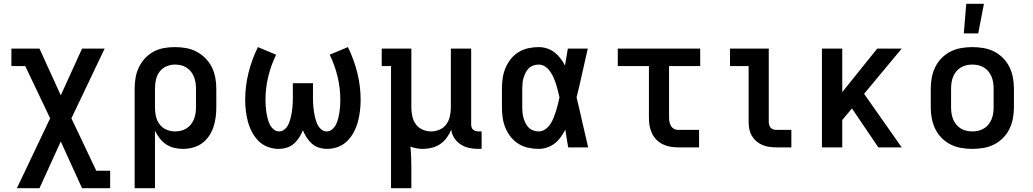

<svg xmlns="http://www.w3.org/2000/svg" viewBox="-20 -776 5440 1011"><path d="M69 215 244 -153 113 -428H40V-520H188L300 -274L412 -520H531L356 -153L487 123H560V215H412L300 -31L188 215Z M689 215V-310Q689 -339 694 -367.5Q699 -396 711.5 -422Q724 -448 744 -469.5Q764 -491 789.5 -504.5Q815 -518 843.5 -523Q872 -528 901 -528Q930 -528 959 -523Q988 -518 1014 -504.5Q1040 -491 1061 -470Q1082 -449 1095 -423Q1108 -397 1113.5 -368Q1119 -339 1119 -310V-210Q1119 -184 1115.5 -157.5Q1112 -131 1103.5 -106Q1095 -81 1080 -59Q1065 -37 1043.5 -21.5Q1022 -6 996 1Q970 8 944 8Q920 8 897 2.5Q874 -3 854.5 -16Q835 -29 820.5 -48Q806 -67 796 -88V215ZM901 -84Q917 -84 932.5 -87.5Q948 -91 961.5 -99.5Q975 -108 985 -120.5Q995 -133 1001 -148Q1007 -163 1009.5 -178.5Q1012 -194 1012 -210V-310Q1012 -326 1009.5 -341.5Q1007 -357 1001 -372Q995 -387 985 -399.5Q975 -412 961.5 -420.5Q948 -429 932.5 -432.5Q917 -436 901 -436Q878 -436 856 -426.5Q834 -417 820 -398Q806 -379 801 -356Q796 -333 796 -310V-210Q796 -187 801 -164Q806 -141 820 -122Q834 -103 856 -93.5Q878 -84 901 -84Z M1447 8Q1418 8 1390 -2.5Q1362 -13 1341.5 -33.5Q1321 -54 1307 -80.5Q1293 -107 1285.5 -135Q1278 -163 1274.5 -192Q1271 -221 1271 -250Q1271 -322 1288.5 -392.5Q1306 -463 1338 -528L1434 -488Q1407 -433 1392.5 -372.5Q1378 -312 1378 -251Q1378 -234 1379 -217.5Q1380 -201 1382.5 -185Q1385 -169 1389 -153Q1393 -137 1400 -122Q1407 -107 1420 -95.5Q1433 -84 1450 -84Q1463 -84 1474 -91.5Q1485 -99 1492 -109.5Q1499 -120 1503.5 -132.5Q1508 -145 1511 -157.5Q1514 -170 1516 -182.5Q1518 -195 1519.5 -208Q1521 -221 1521.5 -234Q1522 -247 1522 -260V-338H1628V-260Q1628 -247 1628.5 -234Q1629 -221 1630.5 -208Q1632 -195 1634 -182.5Q1636 -170 1639 -157.5Q1642 -145 1646.5 -132.5Q1651 -120 1658 -109.5Q1665 -99 1676 -91.5Q1687 -84 1700 -84Q1717 -84 1730 -95.5Q1743 -107 1750 -122Q1757 -137 1761 -153Q1765 -169 1767.5 -185Q1770 -201 1771 -217.5Q1772 -234 1772 -251Q1772 -312 1757.5 -372.5Q1743 -433 1716 -488L1812 -528Q1844 -463 1861.5 -392.5Q1879 -322 1879 -250Q1879 -221 1875.5 -192Q1872 -163 1864.5 -135Q1857 -107 1843 -80.5Q1829 -54 1808.5 -33.5Q1788 -13 1760 -2.5Q1732 8 1703 8Q1681 8 1660 1.5Q1639 -5 1623 -19Q1607 -33 1595 -51.5Q1583 -70 1575 -90Q1567 -70 1555 -51.5Q1543 -33 1527 -19Q1511 -5 1490 1.5Q1469 8 1447 8Z M2039 215V-428H1990V-520H2146V-210Q2146 -187 2151 -164Q2156 -141 2169.5 -122Q2183 -103 2205 -93.5Q2227 -84 2250 -84Q2273 -84 2295 -93.5Q2317 -103 2330.5 -122Q2344 -141 2349 -164Q2354 -187 2354 -210V-520H2461V-122Q2461 -114 2463 -106.5Q2465 -99 2470.5 -94Q2476 -89 2483.5 -86.5Q2491 -84 2498 -84H2516V8H2498Q2474 8 2450.5 3Q2427 -2 2406.5 -15Q2386 -28 2372.5 -48.5Q2359 -69 2356 -93Q2347 -71 2332.5 -51Q2318 -31 2298 -17.5Q2278 -4 2254.5 2Q2231 8 2207 8Q2190 8 2173.5 5Q2157 2 2141 -4Q2144 24 2145 52Q2146 80 2146 107V215Z M2816 8Q2789 8 2761.5 2Q2734 -4 2710.5 -18.5Q2687 -33 2669.5 -55Q2652 -77 2641.5 -102.5Q2631 -128 2627 -155Q2623 -182 2623 -210V-310Q2623 -338 2627 -365Q2631 -392 2641.5 -417.5Q2652 -443 2669.5 -465Q2687 -487 2710.5 -501.5Q2734 -516 2761.5 -522Q2789 -528 2816 -528Q2839 -528 2860.5 -521Q2882 -514 2899.5 -500.5Q2917 -487 2931 -469Q2945 -451 2955 -431Q2959 -454 2962.5 -476Q2966 -498 2970 -520H3075Q3060 -456 3046 -391.5Q3032 -327 3016 -263Q3032 -198 3046.5 -132Q3061 -66 3077 0H2972Q2968 -23 2964 -46.5Q2960 -70 2957 -93Q2946 -73 2932.5 -54Q2919 -35 2901 -21Q2883 -7 2861 0.5Q2839 8 2816 8ZM2816 -84Q2835 -84 2851 -95Q2867 -106 2877.5 -122Q2888 -138 2895 -155.5Q2902 -173 2907.5 -190.5Q2913 -208 2917.5 -226.5Q2922 -245 2926 -263Q2922 -281 2917.5 -299Q2913 -317 2907.5 -334Q2902 -351 2894.5 -368Q2887 -385 2876.5 -400Q2866 -415 2850.5 -425.5Q2835 -436 2816 -436Q2802 -436 2788 -431Q2774 -426 2764 -416Q2754 -406 2747.5 -393Q2741 -380 2737 -366.5Q2733 -353 2731.5 -338.5Q2730 -324 2730 -310V-210Q2730 -196 2731.5 -181.5Q2733 -167 2737 -153.5Q2741 -140 2747.5 -127Q2754 -114 2764 -104Q2774 -94 2788 -89Q2802 -84 2816 -84Z M3551 0Q3530 0 3509.5 -3.5Q3489 -7 3470.5 -16Q3452 -25 3437 -40Q3422 -55 3413 -74Q3404 -93 3400.5 -113.5Q3397 -134 3397 -155V-428H3233V-520H3667V-428H3503V-155Q3503 -144 3505.5 -132.5Q3508 -121 3514 -111.5Q3520 -102 3530 -97Q3540 -92 3551 -92H3661V0Z M4069 0Q4050 0 4031 -2.5Q4012 -5 3994.5 -12.5Q3977 -20 3962.5 -32.5Q3948 -45 3938.5 -61.5Q3929 -78 3925.5 -96.5Q3922 -115 3922 -134V-428H3824V-520H4028V-134Q4028 -126 4030.5 -117.5Q4033 -109 4038.5 -103Q4044 -97 4052 -94.5Q4060 -92 4069 -92H4147V0Z M4308 0V-520H4415V-291L4599 -520H4728L4530 -282L4728 0H4605L4466 -205L4415 -144V0Z M5100 8Q5071 8 5041.5 3Q5012 -2 4986 -15Q4960 -28 4939 -49Q4918 -70 4905 -96.5Q4892 -123 4886.5 -152Q4881 -181 4881 -210V-310Q4881 -339 4886.5 -368Q4892 -397 4905 -423.5Q4918 -450 4939 -471Q4960 -492 4986 -505Q5012 -518 5041.5 -523Q5071 -528 5100 -528Q5129 -528 5158.5 -523Q5188 -518 5214 -505Q5240 -492 5261 -471Q5282 -450 5295 -423.5Q5308 -397 5313.5 -368Q5319 -339 5319 -310V-210Q5319 -181 5313.5 -152Q5308 -123 5295 -96.5Q5282 -70 5261 -49Q5240 -28 5214 -15Q5188 -2 5158.5 3Q5129 8 5100 8ZM5100 -84Q5116 -84 5131.5 -87.5Q5147 -91 5161 -99.5Q5175 -108 5185 -120.5Q5195 -133 5201 -147.5Q5207 -162 5209.5 -178Q5212 -194 5212 -210V-310Q5212 -326 5209.5 -342Q5207 -358 5201 -372.5Q5195 -387 5185 -399.5Q5175 -412 5161 -420.5Q5147 -429 5131.5 -432.5Q5116 -436 5100 -436Q5084 -436 5068.5 -432.5Q5053 -429 5039 -420.5Q5025 -412 5015 -399.5Q5005 -387 4999 -372.5Q4993 -358 4990.5 -342Q4988 -326 4988 -310V-210Q4988 -194 4990.5 -178Q4993 -162 4999 -147.5Q5005 -133 5015 -120.5Q5025 -108 5039 -99.5Q5053 -91 5068.5 -87.5Q5084 -84 5100 -84ZM5055 -600 5068 -756H5161L5131 -600Z"/></svg>

Font: Iosevka Etoile Semibold
Style: Regular
Weight: 600
Designer: Belleve Invis
Foundry: Belleve Invis
Version: Version 22.1.2; ttfautohint (v1.8.4)